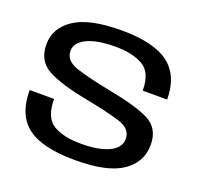

<svg xmlns="http://www.w3.org/2000/svg" viewBox="-120 -815 997 953"><g transform="rotate(20 379.0 -338.0)"><path d="M369 4Q193.5 4 115.8 -55.8Q38 -115.5 38 -246H167Q167 -148.5 220.2 -115.5Q273.5 -82.5 368 -82.5Q461.5 -82.5 515.5 -108.2Q569.5 -134 569.5 -181Q569.5 -234.5 502.8 -255.2Q436 -276 323.5 -297.5Q174 -326 106.2 -363.8Q38.5 -401.5 38.5 -488Q38.5 -575 118.5 -627.8Q198.5 -680.5 366.5 -680.5Q538 -680.5 616.8 -620.2Q695.5 -560 695.5 -435H566.5Q566.5 -530.5 511.5 -562.2Q456.5 -594 365 -594Q270.5 -594 216.2 -568.5Q162 -543 162 -498.5Q162 -446 229.5 -424.2Q297 -402.5 406.5 -381Q561.5 -352 628.8 -316.8Q696 -281.5 696 -195.5Q696 -104 617.5 -50Q539 4 369 4Z"/></g></svg>

Font: Anybody ExtraExpanded Medium
Style: Regular
Weight: 500
Width: 8
Designer: Tyler Finck
Foundry: Etcetera Type Company
Version: Version 1.010; ttfautohint (v1.8.3) -l 8 -r 50 -G 200 -x 14 